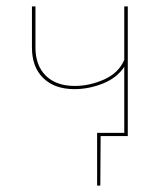

<svg xmlns="http://www.w3.org/2000/svg" viewBox="-20 -426 515 601"><path d="M380 -406V0H295L294 155H284V-10H369V-217Q346 -182 302 -164.5Q258 -147 213 -147Q151 -147 115.5 -181.5Q80 -216 80 -277V-406H91V-277Q91 -221 123.5 -189Q156 -157 214 -157Q261 -157 306.5 -177.5Q352 -198 369 -239V-406Z"/></svg>

Font: Ysabeau Hairline
Style: Regular
Weight: 100
Designer: Christian Thalmann (Catharsis Fonts)
Version: Version 0.003